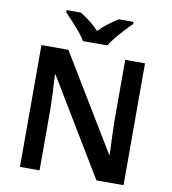

<svg xmlns="http://www.w3.org/2000/svg" viewBox="-99 -1023 990 1108"><g transform="rotate(10 396.5 -469.0)"><path d="M700 0H541L203 -560H199Q202 -515 204.5 -463.5Q207 -412 208 -360V0H93V-714H251L588 -158H591Q589 -198 587 -250Q585 -302 584 -351V-714H700ZM325 -778Q312 -801 289.5 -828Q267 -855 243 -880.5Q219 -906 201 -925V-938H285Q312 -921 341 -899Q370 -877 395 -850Q421 -877 451 -899.5Q481 -922 508 -938H593V-925Q574 -907 550 -881Q526 -855 503.5 -828Q481 -801 468 -778Z"/></g></svg>

Font: Noto Sans Gurmukhi UI SemiBold
Style: Regular
Weight: 600
Designer: Jelle Bosma - Monotype Design Team
Foundry: Monotype Imaging Inc.
Version: Version 2.004; ttfautohint (v1.8.4.7-5d5b)